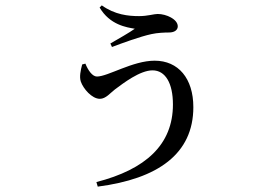

<svg xmlns="http://www.w3.org/2000/svg" viewBox="-20 -616 1040 715"><path d="M298 -379 286 -376C280 -353 275 -330 281 -312C290 -286 322 -248 352 -248C374 -248 391 -270 408 -283C439 -306 501 -354 548 -354C596 -354 624 -306 624 -227C624 -77 522 15 339 62L344 79C568 50 700 -43 700 -217C700 -324 644 -390 556 -390C474 -390 382 -331 341 -331C324 -331 308 -354 298 -379ZM351 -588C389 -523 452 -514 482 -509C461 -494 422 -472 391 -454L397 -441C434 -455 502 -480 544 -489C566 -494 594 -495 609 -495C631 -495 642 -505 642 -518C642 -544 600 -564 567 -564C553 -564 530 -556 498 -556C458 -556 408 -561 359 -596Z"/></svg>

Font: Noto Serif TC Medium
Style: Regular
Weight: 500
Designer: Ryoko NISHIZUKA 西塚涼子 (kana & ideographs); Frank Grießhammer (Latin, Greek & Cyrillic); Wenlong ZHANG 张文龙 (bopomofo); San
Foundry: Adobe
Version: Version 2.001;hotconv 1.1.0;makeotfexe 2.6.0